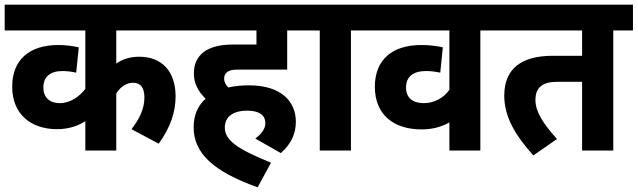

<svg xmlns="http://www.w3.org/2000/svg" viewBox="-20 -642 2720 819"><path d="M771 -512V-622H0V-512H344V-263C319 -230 280 -202 235 -202C193 -202 165 -225 165 -269C165 -314 194 -339 246 -339C268 -339 288 -336 305 -332L316 -440C290 -446 260 -450 229 -450C105 -450 32 -387 32 -272C32 -155 112 -91 223 -91C269 -91 310 -103 344 -125V0H476V-243C491 -269 518 -289 547 -289C579 -289 596 -269 596 -226C596 -178 575 -135 541 -91L657 -29C708 -100 729 -165 729 -231C729 -337 671 -400 574 -400C533 -400 502 -389 476 -371V-512Z M1069 -51 1178 11C1223 -29 1242 -72 1242 -123C1242 -206 1183 -278 1042 -278C1011 -278 981 -275 954 -269C942 -281 936 -293 936 -306C936 -331 953 -345 990 -345H1205V-512H1288V-622H757V-512H1074V-452H972C864 -452 807 -408 807 -329C807 -289 823 -254 857 -221C825 -192 806 -152 806 -99C806 12 891 90 1079 157L1136 52C996 -5 939 -42 939 -98C939 -143 973 -170 1035 -170C1089 -170 1112 -148 1112 -117C1112 -93 1096 -71 1069 -51Z M1477 -512H1561V-622H1274V-512H1344V0H1477Z M2113 -512V-622H1547V-512H1897V-259C1873 -224 1831 -202 1788 -202C1740 -202 1712 -225 1712 -269C1712 -315 1743 -339 1797 -339C1820 -339 1839 -336 1858 -332L1869 -440C1843 -446 1813 -450 1777 -450C1655 -450 1579 -389 1579 -272C1579 -153 1659 -90 1778 -90C1825 -90 1864 -101 1897 -120V0H2029V-512Z M2596 -512H2680V-622H2099V-512H2463V-404H2338C2204 -404 2131 -349 2131 -234C2131 -144 2177 -66 2255 21L2356 -49C2296 -116 2264 -165 2264 -216C2264 -270 2296 -293 2356 -293H2463V0H2596Z"/></svg>

Font: Noto Sans Devanagari SemiCondensed
Style: Bold
Weight: 700
Width: 4
Designer: Jelle Bosma - Monotype Design Team
Foundry: Monotype Imaging Inc.
Version: Version 2.004